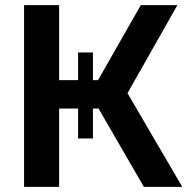

<svg xmlns="http://www.w3.org/2000/svg" viewBox="-20 -730 732 750"><path d="M478 -366 673 -710H530L363 -417H343V-525H285V-417H211V-710H74V0H211V-306H285V-189H343V-306H365L542 0H692Z"/></svg>

Font: FIGSv2-sans-serif
Style: Bold
Weight: 700
Designer: Matt McInerney, Pablo Impallari, Rodrigo Fuenzalida,Mirko Velimirovic
Foundry: Matt McInerney, Pablo Impallari, Rodrigo Fuenzalida
Version: Version 4.021;hotconv 1.0.109;makeotfexe 2.5.65596